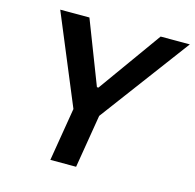

<svg xmlns="http://www.w3.org/2000/svg" viewBox="-106 -837 960 946"><g transform="rotate(15 374.0 -364.0)"><path d="M86.9 -727.5H235.8L360.4 -405.3H368.2L599.1 -727.5H748L407.7 -271.5L362.8 0H231.4L276.4 -271.5Z"/></g></svg>

Font: Inter Display Semi Bold
Style: Italic
Weight: 600
Italic angle: -9.39999°
Designer: Rasmus Andersson
Foundry: rsms
Version: Version 4.000;git-4fc901f